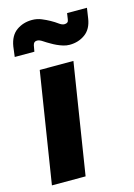

<svg xmlns="http://www.w3.org/2000/svg" viewBox="-114 -798 601 859"><g transform="rotate(-15 187.0 -369.0)"><path d="M17 0 98 -513H254L173 0ZM257 -587Q242 -587 227.5 -591.5Q213 -596 200 -602Q187 -608 177 -614Q159 -624 145 -633.5Q131 -643 120 -643Q112 -643 107.5 -639Q103 -635 101 -626L96 -598H5L11 -645Q19 -694 50 -716Q81 -738 122 -738Q145 -738 165.5 -729.5Q186 -721 202 -712Q220 -702 233.5 -692Q247 -682 258 -682Q267 -682 272 -686Q277 -690 278 -700L282 -727H374L367 -680Q360 -632 329 -609.5Q298 -587 257 -587Z"/></g></svg>

Font: MuseoModerno
Style: Bold Italic
Weight: 700
Italic angle: -9°
Designer: Pablo Cosgaya, Héctor Gatti, Marcela Romero, and the Authors of The MuseoModerno Project.
Foundry: Omnibus-Type Team
Version: Version 1.003